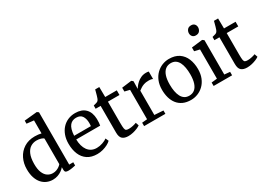

<svg xmlns="http://www.w3.org/2000/svg" viewBox="-18 -1598 3267 2388"><g transform="rotate(-30 1615.0 -404.0)"><path d="M252 11Q208.8 11 169.3 -5.4Q129.9 -21.7 99.4 -55.5Q68.8 -89.3 51.2 -141.2Q33.6 -193.1 33.6 -264.1Q33.6 -348.3 67.8 -417.7Q102 -487 166.8 -528.5Q231.7 -570 323 -570Q348.6 -570 372.3 -567.1Q395.9 -564.2 415.6 -559.4V-746.2L313.9 -757.5V-801.4L494.6 -819.1H497.2L519.7 -802.4V-51.3H577.8V-5.1Q557.4 -0.6 529.8 4.6Q502.2 9.9 472.7 9.9Q449 9.9 436.5 1.9Q423.9 -6 423.9 -36.7V-69Q406.9 -48.3 381.1 -30Q355.4 -11.6 322.7 -0.3Q290 11 252 11ZM292.6 -59.9Q320.9 -59.9 345.2 -69.1Q369.5 -78.2 387.6 -91.6Q405.8 -105.1 415.6 -118V-484.3Q408.1 -496.3 379.2 -505.4Q350.3 -514.5 316.7 -514.5Q269 -514.5 230.8 -490.8Q192.5 -467.1 169.8 -415.2Q147 -363.3 146 -279Q145.2 -200.7 165.1 -152.4Q185 -104.1 218.7 -82Q252.3 -59.9 292.6 -59.9Z M890.4 11Q806.7 11 751.3 -26Q696 -63 668.8 -128.6Q641.5 -194.2 641.5 -279.4Q641.5 -345.4 660.8 -398.9Q680.1 -452.4 715.1 -490.7Q750 -528.9 797.8 -549.4Q845.7 -570 902.7 -570Q996.2 -570 1047.6 -518.6Q1099 -467.1 1102 -370.6Q1102 -340.5 1100.7 -318Q1099.3 -295.5 1095.3 -278.2H751.6Q752.3 -230 763.5 -189.7Q774.7 -149.4 796.1 -120Q817.5 -90.6 849 -74.6Q880.6 -58.5 921.9 -58.5Q964 -58.5 1007 -73.5Q1049.9 -88.5 1072.7 -106.8L1092.2 -63Q1074.3 -44.4 1042.6 -27.5Q1010.8 -10.7 971.2 0.2Q931.5 11 890.4 11ZM752 -330.9H992Q993.2 -339.6 994 -352.1Q994.7 -364.7 994.7 -374.1Q994.7 -434.9 969.4 -474.3Q944.1 -513.7 884.1 -513.7Q857.3 -513.7 834.4 -504.5Q811.4 -495.3 793.8 -474.3Q776.2 -453.4 765.5 -418.2Q754.8 -383 752 -330.9Z M1336.5 10.4Q1282.2 10.4 1252.7 -14.8Q1223.2 -40 1223.2 -105.3V-488.4H1151.5V-534.9Q1161.5 -537.7 1173.6 -540.8Q1185.6 -543.8 1196.1 -547.1Q1206.5 -550.4 1211.4 -554Q1217.3 -558.5 1221.4 -563.4Q1225.5 -568.3 1229 -574.9Q1232.6 -581.6 1236 -591.1Q1240.8 -603.4 1246.8 -624.9Q1252.7 -646.4 1258.3 -667.4Q1263.9 -688.4 1266.7 -699.6H1325.9L1327.7 -555.3H1494V-488.4H1328.1V-182.2Q1328.1 -127.7 1332.2 -103Q1336.3 -78.3 1349.1 -71.7Q1361.9 -65.1 1387.5 -65.1Q1416 -65.1 1448.1 -72.6Q1480.2 -80.1 1496.4 -87.4L1511.8 -42.3Q1496.3 -30.4 1468.2 -18.3Q1440 -6.2 1405.5 2.1Q1371 10.4 1336.5 10.4Z M1565.8 0V-48.8L1640.3 -55.6V-477.9L1568.3 -495.3V-550L1706.6 -567.6H1708.9L1730.6 -550.1V-531.8L1728.2 -443.4H1730.6Q1735.1 -451.4 1749.1 -470.7Q1763.2 -489.9 1786.9 -511.4Q1810.5 -532.8 1843.6 -548.1Q1876.7 -563.3 1918.7 -563.3Q1933.1 -563.3 1941.5 -561.8Q1950 -560.2 1955.3 -558.4V-450.8Q1949.7 -455.2 1934.4 -458.9Q1919.2 -462.5 1895.2 -462.5Q1854.5 -462.5 1826 -452.3Q1797.5 -442.1 1778.2 -428.7Q1758.8 -415.3 1745.1 -405.2V-56.5L1871.4 -48.1V0Z M1983.9 -279.3Q1983.9 -349.6 2005.9 -403.7Q2028 -457.8 2065.7 -494.8Q2103.4 -531.9 2150.6 -550.9Q2197.8 -570 2248.3 -570Q2335.9 -570 2391.9 -531.6Q2447.8 -493.2 2474.7 -427.5Q2501.6 -361.8 2501.6 -279.7Q2501.6 -209.1 2479.6 -154.8Q2457.5 -100.5 2419.8 -63.6Q2382.1 -26.7 2334.8 -7.9Q2287.6 11 2237.1 11Q2171.5 11 2123.6 -11Q2075.7 -33.1 2044.8 -72.5Q2013.9 -111.9 1998.9 -164.8Q1983.9 -217.7 1983.9 -279.3ZM2243.5 -46Q2288.7 -46 2320.4 -71Q2352.1 -96 2368.9 -146.3Q2385.7 -196.6 2385.7 -272Q2385.7 -323.5 2377.9 -367.5Q2370.2 -411.5 2353.5 -444.2Q2336.9 -476.8 2309.8 -494.9Q2282.6 -513 2243.5 -513Q2198.2 -513 2166 -488Q2133.9 -463 2116.8 -412.9Q2099.8 -362.9 2099.8 -287Q2099.8 -235 2107.9 -191Q2116 -147 2133 -114.4Q2150.1 -81.8 2177.4 -63.9Q2204.8 -46 2243.5 -46Z M2564.2 0V-49.6L2645 -58.1V-477.9L2569.9 -495.6V-549.3L2725.2 -567.6H2727.2L2750.2 -550.1V-57.2L2829.6 -49.6V0ZM2689.2 -654.7Q2657.5 -654.7 2641.2 -674Q2624.9 -693.3 2624.9 -719.7Q2624.9 -748.5 2642.7 -771.1Q2660.4 -793.8 2696.8 -793.8H2697.8Q2729.4 -793.8 2745.7 -774.9Q2762 -755.9 2762 -729.5Q2762 -700.7 2744.3 -677.7Q2726.5 -654.7 2690.2 -654.7Z M3042.5 10.4Q2988.2 10.4 2958.7 -14.8Q2929.2 -40 2929.2 -105.3V-488.4H2857.5V-534.9Q2867.5 -537.7 2879.6 -540.8Q2891.6 -543.8 2902.1 -547.1Q2912.5 -550.4 2917.4 -554Q2923.3 -558.5 2927.4 -563.4Q2931.5 -568.3 2935 -574.9Q2938.6 -581.6 2942 -591.1Q2946.8 -603.4 2952.8 -624.9Q2958.7 -646.4 2964.3 -667.4Q2969.9 -688.4 2972.7 -699.6H3031.9L3033.7 -555.3H3200V-488.4H3034.1V-182.2Q3034.1 -127.7 3038.2 -103Q3042.3 -78.3 3055.1 -71.7Q3067.9 -65.1 3093.5 -65.1Q3122 -65.1 3154.1 -72.6Q3186.2 -80.1 3202.4 -87.4L3217.8 -42.3Q3202.3 -30.4 3174.2 -18.3Q3146 -6.2 3111.5 2.1Q3077 10.4 3042.5 10.4Z"/></g></svg>

Font: Merriweather Light
Style: Regular
Weight: 300
Designer: Eben Sorkin
Foundry: Eben Sorkin
Version: Version 2.100